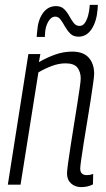

<svg xmlns="http://www.w3.org/2000/svg" viewBox="-20 -755 435 785"><path d="M96 -534H145L139 -501Q172 -520 206 -532Q240 -544 275 -544Q321 -544 343 -519Q365 -494 365 -453Q365 -445 361 -415.5Q357 -386 350.5 -344.5Q344 -303 336.5 -258Q329 -213 322.5 -172Q316 -131 312 -102.5Q308 -74 308 -66Q308 -39 335 -39Q340 -39 346.5 -40Q353 -41 361 -44L360 -1Q348 5 336 7.5Q324 10 312 10Q287 10 270.5 -5Q254 -20 254 -46Q254 -56 258 -86Q262 -116 268.5 -157Q275 -198 282 -242.5Q289 -287 295.5 -327Q302 -367 306 -396Q310 -425 310 -434Q310 -461 296.5 -478.5Q283 -496 248 -496Q221 -496 192.5 -485.5Q164 -475 137 -459L64 0H12ZM130 -604Q130 -609 130.5 -611Q131 -613 132 -627Q135 -673 155.5 -701.5Q176 -730 209 -730Q230 -730 242.5 -717.5Q255 -705 263.5 -689Q272 -673 281.5 -661Q291 -649 305 -649Q319 -649 327.5 -662Q336 -675 340.5 -692.5Q345 -710 346 -724Q347 -731 347 -735H380Q380 -728 379 -717Q375 -667 354.5 -636Q334 -605 301 -605Q280 -605 267.5 -617.5Q255 -630 246 -646Q237 -662 228 -674.5Q219 -687 206 -687Q189 -687 177 -666Q165 -645 164 -616Q163 -605 163.5 -605.5Q164 -606 164 -604Z"/></svg>

Font: Georama SemiCondensed Light
Style: Italic
Weight: 300
Width: 4
Italic angle: -9°
Designer: Jean-Baptiste Levee
Foundry: Production Type
Version: Version 1.000